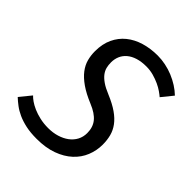

<svg xmlns="http://www.w3.org/2000/svg" viewBox="-204 -841 970 970"><g transform="rotate(45 281.0 -356.0)"><path d="M289.1 -308.6Q237.3 -330.1 203.9 -353.5Q170.4 -377 151.1 -402.3Q131.8 -427.7 124.5 -455.1Q117.2 -482.4 117.2 -512.2Q117.2 -564.5 135.5 -603.5Q153.8 -642.6 186 -668.7Q218.3 -694.8 262.2 -708Q306.2 -721.2 357.4 -721.2Q385.3 -721.2 413.8 -715.3Q442.4 -709.5 469 -698.5Q495.6 -687.5 519.3 -672.4Q543 -657.2 561.5 -639.2L512.7 -579.1Q503.9 -586.9 488.3 -597.9Q472.7 -608.9 452.1 -618.4Q431.6 -627.9 407 -634.8Q382.3 -641.6 356 -641.6Q320.8 -641.6 294.2 -633.3Q267.6 -625 249.8 -609.9Q231.9 -594.7 223.1 -574.2Q214.4 -553.7 214.4 -529.8Q214.4 -510.7 218.5 -494.4Q222.7 -478 234.1 -462.9Q245.6 -447.8 266.1 -433.6Q286.6 -419.4 319.8 -405.8Q366.7 -386.2 397.5 -364.7Q428.2 -343.3 446.3 -318.8Q464.4 -294.4 471.7 -266.4Q479 -238.3 479 -206.1Q479 -163.6 463.1 -124.5Q447.3 -85.4 415 -55.7Q382.8 -25.9 334.5 -8.3Q286.1 9.3 221.7 9.3Q177.2 9.3 143.8 2Q110.4 -5.4 84.7 -17.1Q59.1 -28.8 39.8 -43.5Q20.5 -58.1 4.9 -72.8L54.2 -133.3Q62.5 -124 78.1 -113Q93.8 -102.1 115.5 -92.5Q137.2 -83 164.8 -76.7Q192.4 -70.3 224.6 -70.3Q258.3 -70.3 287.1 -79.1Q315.9 -87.9 337.2 -103.8Q358.4 -119.6 370.4 -142.1Q382.3 -164.6 382.3 -192.4Q382.3 -233.9 360.1 -261.2Q337.9 -288.6 289.1 -308.6Z"/></g></svg>

Font: Ufes Sans
Style: Italic
Weight: 400
Designer: Ricardo Esteves & Filipe Motta
Foundry: ProDesignUfes - Ricardo Esteves, Filipe Motta
Version: Version 2.0